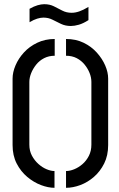

<svg xmlns="http://www.w3.org/2000/svg" viewBox="-20 -891 566 916"><path d="M318 -767Q292 -767 271 -777Q250 -787 230.5 -797Q211 -807 187 -807Q174 -807 157.5 -802Q141 -797 121 -785V-849Q142 -861 159.5 -866Q177 -871 191 -871Q217 -871 237 -861Q257 -851 277 -840.5Q297 -830 322 -830Q339 -830 358 -836.5Q377 -843 402 -858V-795Q377 -779 356 -773Q335 -767 318 -767ZM295 5V-75Q313 -75 334 -83.5Q355 -92 373.5 -108Q392 -124 404 -147.5Q416 -171 416 -201V-500Q416 -521 407.5 -542.5Q399 -564 383.5 -583Q368 -602 346 -613.5Q324 -625 295 -625V-705Q342 -705 379 -687Q416 -669 442 -640Q468 -611 482 -578.5Q496 -546 496 -516V-199Q496 -149 477 -111Q458 -73 428 -47Q398 -21 363 -8Q328 5 295 5ZM240 5Q210 5 175.5 -8Q141 -21 110 -47Q79 -73 59.5 -111Q40 -149 40 -199V-516Q40 -546 54 -579Q68 -612 94 -640.5Q120 -669 157.5 -687Q195 -705 241 -705V-625Q213 -625 190.5 -613.5Q168 -602 152.5 -582.5Q137 -563 128.5 -541.5Q120 -520 120 -500V-201Q120 -171 132.5 -148Q145 -125 163.5 -108.5Q182 -92 202.5 -83.5Q223 -75 240 -75Z"/></svg>

Font: Stick No Bills ExtraLight
Style: Regular
Weight: 400
Version: Version 2.000